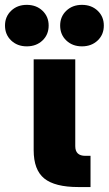

<svg xmlns="http://www.w3.org/2000/svg" viewBox="-89 -755 439 775"><path d="M227.5 0Q132.3 0 89.6 -34.7Q46.9 -69.3 46.9 -148.9V-515.6H214.8V-165Q214.8 -126 255.4 -126H276.4V0ZM241.7 -567.9Q203.6 -567.9 178.7 -591.6Q153.8 -615.2 153.8 -651.9Q153.8 -688 178.7 -711.7Q203.6 -735.4 241.7 -735.4Q280.3 -735.4 305.2 -711.7Q330.1 -688 330.1 -651.9Q330.1 -615.2 305.2 -591.6Q280.3 -567.9 241.7 -567.9ZM19 -567.9Q-19 -567.9 -43.9 -591.6Q-68.8 -615.2 -68.8 -651.9Q-68.8 -688 -43.9 -711.7Q-19 -735.4 19 -735.4Q57.6 -735.4 82.5 -711.7Q107.4 -688 107.4 -651.9Q107.4 -615.2 82.5 -591.6Q57.6 -567.9 19 -567.9Z"/></svg>

Font: Inter Display ExtraBold
Style: Regular
Weight: 800
Designer: Rasmus Andersson
Foundry: rsms
Version: Version 4.000;git-a52131595